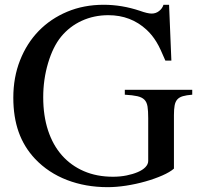

<svg xmlns="http://www.w3.org/2000/svg" viewBox="-20 -773 845 809"><path d="M790 -374Q765.6 -372.1 750.5 -367.7Q735.4 -363.3 727.1 -354Q718.8 -344.7 715.8 -328.6Q712.9 -312.5 712.9 -288.1V-62.5Q696.3 -47.9 664.1 -33.7Q631.8 -19.5 592.3 -8.3Q552.7 2.9 511.2 9.3Q469.7 15.6 433.6 15.6Q340.8 15.6 262.2 -14.6Q183.6 -44.9 127.9 -103.5Q81.1 -153.3 58.6 -216.8Q36.1 -280.3 36.1 -361.3Q36.1 -447.3 64.5 -519Q92.8 -590.8 143.1 -642.6Q193.4 -694.3 263.2 -723.6Q333 -752.9 417 -752.9Q493.2 -752.9 569.3 -727.5Q601.6 -715.8 619.1 -715.8Q636.7 -715.8 650.4 -726.6Q664.1 -737.3 668.9 -752.9H692.4L702.1 -517.6H676.8Q666 -543 657.2 -562Q648.4 -581.1 639.2 -596.2Q629.9 -611.3 620.1 -623.5Q610.4 -635.7 597.7 -647.5Q531.2 -709 436.5 -709Q376 -709 324.7 -685.5Q273.4 -662.1 237.3 -618.2Q203.1 -576.2 182.6 -507.3Q162.1 -438.5 162.1 -363.3Q162.1 -285.2 182.6 -223.1Q203.1 -161.1 241.2 -118.2Q279.3 -75.2 333.5 -51.8Q387.7 -28.3 456.1 -28.3Q486.3 -28.3 513.2 -33.7Q540 -39.1 560.5 -47.9Q581.1 -56.6 592.8 -68.8Q604.5 -81.1 604.5 -94.7V-275.4Q604.5 -305.7 601.6 -324.2Q598.6 -342.8 588.4 -353Q578.1 -363.3 558.6 -367.7Q539.1 -372.1 505.9 -374V-394.5H790Z"/></svg>

Font: Jomolhari
Style: Regular
Weight: 400
Designer: Christopher J. Fynn
Foundry: Christopher  J.  Fynn (Karma Drubgy¸ Tenzin).
Version: Version alpha 0.003c 2006